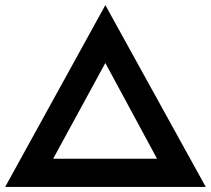

<svg xmlns="http://www.w3.org/2000/svg" viewBox="-35 -738 832 758"><path d="M585 -111.3Q534.2 -205.1 380.9 -489.3Q329.1 -394.5 174.8 -111.3Q277.3 -111.3 585 -111.3ZM380.9 -717.8Q480.5 -538.1 777.3 0Q579.1 0 -14.6 0Q84 -179.7 380.9 -717.8Z"/></svg>

Font: SSportsD
Style: Medium
Weight: 400
Designer: Swiss Typefaces
Version: Version 1.000